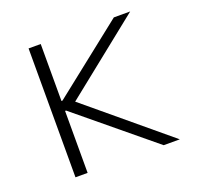

<svg xmlns="http://www.w3.org/2000/svg" viewBox="-98 -624 746 728"><g transform="rotate(-20 275.0 -260.0)"><path d="M88 0V-520H137V-290H141L432 -520H498L185 -270L509 0H444L141 -250H137V0Z"/></g></svg>

Font: M PLUS Code Latin SemiExpanded Light
Style: Regular
Weight: 300
Width: 6
Designer: Coji Morishita
Foundry: UNDERFOREST DESIGN
Version: Version 1.002; ttfautohint (v1.8.3)